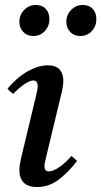

<svg xmlns="http://www.w3.org/2000/svg" viewBox="-20 -741 408 773"><path d="M267 -113Q280 -104 290 -93Q256 -48 216.5 -18Q177 12 129 12Q92 12 75 -6.5Q58 -25 58 -56Q58 -67 60 -79.5Q62 -92 65 -105L125 -355Q132 -384 132 -393Q132 -417 114 -417Q100 -417 77.5 -401.5Q55 -386 33 -363Q26 -368 20.5 -373Q15 -378 10 -384Q50 -431 92.5 -454.5Q135 -478 172 -478Q206 -478 220.5 -460.5Q235 -443 235 -417Q235 -408 233.5 -397.5Q232 -387 230 -376L166 -110Q165 -103 162 -92.5Q159 -82 159 -72Q159 -63 163 -57Q167 -51 177 -51Q194 -51 220 -69Q246 -87 267 -113ZM114 -596Q89 -596 73.5 -612.5Q58 -629 58 -653Q58 -681 77.5 -701Q97 -721 124 -721Q150 -721 164.5 -705Q179 -689 179 -664Q179 -636 160.5 -616Q142 -596 114 -596ZM303 -596Q278 -596 262.5 -612.5Q247 -629 247 -653Q247 -681 266.5 -701Q286 -721 313 -721Q339 -721 353.5 -705Q368 -689 368 -664Q368 -636 349.5 -616Q331 -596 303 -596Z"/></svg>

Font: Tiro Kannada
Style: Italic
Weight: 400
Italic angle: -11°
Designer: Kannada: John Hudson & Fiona Ross, assisted by Kaja Sojewska. Latin: John Hudson with Paul Hanslow, assisted by Kaja Soj
Foundry: Tiro Typeworks Ltd.
Version: Version 1.52